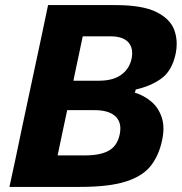

<svg xmlns="http://www.w3.org/2000/svg" viewBox="-20 -733 713 753"><path d="M293.5 0H17Q29.5 -57.5 41 -111Q52 -164.5 66.5 -233L118 -474.5Q132.5 -543 144.5 -598.5Q156 -653.5 168.5 -713H433Q538.5 -713 593 -686Q647.5 -659 663.5 -615.5Q673 -589 673 -561Q673 -542 669 -522.5Q654.5 -455 612.8 -425Q571 -395 512.5 -382L509 -369.5Q545.5 -358.5 573.8 -334.2Q602 -310 614.5 -272Q621 -252 621 -228.5Q621 -207 615.5 -182Q603.5 -124.5 572.2 -83.8Q541 -43 475 -21.5Q409 0 293.5 0ZM304.5 -590.5 289.5 -519.5Q282 -483.5 272.5 -439L268 -416.5H368.5Q423.5 -416.5 455.5 -439.8Q487.5 -463 496 -502.5Q498.5 -514.5 498.5 -524.5Q498.5 -550.5 483 -567.5Q461.5 -590.5 414 -590.5ZM206 -123.5H312Q375 -123.5 407.8 -142.8Q440.5 -162 449.5 -206Q452 -218 452 -229Q452 -257.5 433.5 -276Q407.5 -301 351 -301H243.5L236.5 -268Q227 -224.5 220 -190.5Q213 -156 206 -123.5Z"/></svg>

Font: Heraclito
Style: Bold Italic
Weight: 700
Italic angle: -12°
Designer: Kostas Bartsokas (font) & Cristiano Sobral (main changes)
Foundry: Kostas Bartsokas (font) & Cristiano Sobral (main changes)
Version: Version 1.00;July 8, 2020;FontCreator 13.0.0.2655 64-bit